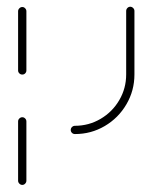

<svg xmlns="http://www.w3.org/2000/svg" viewBox="-20 -390 443 558"><path d="M44.8 147.4Q40 147.4 36.3 143.7Q32.6 140 32.6 135.2V-37Q32.6 -42.2 36.3 -45.7Q40 -49.3 44.8 -49.3Q49.6 -49.3 53.1 -45.7Q56.7 -42.2 56.7 -37V135.2Q56.7 140 53.1 143.7Q49.6 147.4 44.8 147.4ZM44.8 -173.3Q39.6 -173.3 36.1 -176.9Q32.6 -180.4 32.6 -185.2V-357.4Q32.6 -362.2 36.3 -365.9Q40 -369.6 44.8 -369.6Q49.6 -369.6 53.1 -365.9Q56.7 -362.2 56.7 -357.4V-185.2Q56.7 -180.4 53.3 -176.9Q50 -173.3 44.8 -173.3ZM185.6 -12.2Q185.6 -17.4 189.3 -20.9Q193 -24.4 197.8 -24.4Q238.1 -24.4 272.4 -44.6Q306.7 -64.8 326.7 -99.1Q346.7 -133.3 346.7 -173.7V-358.1Q346.7 -363 350.2 -366.7Q353.7 -370.4 358.5 -370.4Q363.3 -370.4 367 -366.7Q370.7 -363 370.7 -358.1V-173.7Q370.7 -126.7 347.4 -86.9Q324.1 -47 284.4 -23.7Q244.8 -0.4 197.8 -0.4Q192.6 -0.4 189.1 -3.9Q185.6 -7.4 185.6 -12.2Z"/></svg>

Font: 26F Galaxy Hebrew Thin
Style: Regular
Weight: 100
Designer: C₂₉H₂₅N₃O₅
Version: Version 1.000